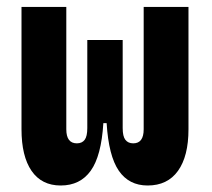

<svg xmlns="http://www.w3.org/2000/svg" viewBox="-20 -538 626 567"><path d="M416 9.8Q360.8 9.8 330.8 -33.9Q300.8 -77.6 294.9 -174.3H285.2Q279.3 -77.6 248 -33.9Q216.8 9.8 159.2 9.8Q103 9.8 73.2 -33.4Q43.5 -76.7 43.5 -156.2V-517.6H175.8V-156.2Q175.8 -114.7 207 -114.7Q222.2 -114.7 230 -125Q237.8 -135.3 237.8 -159.7V-419.9H342.3V-159.7Q342.3 -135.3 350.3 -125Q358.4 -114.7 373.5 -114.7Q404.3 -114.7 404.3 -156.2V-517.6H536.6V-156.2Q536.6 -76.7 505.6 -33.4Q474.6 9.8 416 9.8Z"/></svg>

Font: CaskaydiaMono NF
Style: Bold
Weight: 700
Designer: Aaron Bell
Foundry: Saja Typeworks
Version: Version 2111.001; ttfautohint (v1.8.4);Nerd Fonts 3.1.1